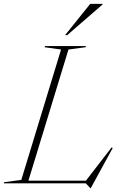

<svg xmlns="http://www.w3.org/2000/svg" viewBox="-63 -955 640 1000"><path d="M293.5 -697 85 -14H384.5L518.5 -187.5L524 -184L410 24.5H407L384 0H-43L-41.5 -6L48 -18L255 -697L169.5 -709L171.5 -715H384.5L382.5 -709ZM276 -772 407 -935H471.5V-932L287 -772Z"/></svg>

Font: Newsreader 72pt ExtraLight
Style: Italic
Weight: 275
Italic angle: -17°
Designer: Hugues Gentile
Foundry: Production Type
Version: Version 1.003; ttfautohint (v1.8.3)